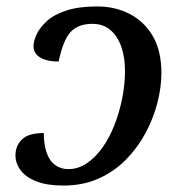

<svg xmlns="http://www.w3.org/2000/svg" viewBox="-20 -566 550 596"><path d="M177 10Q126 10 93 -3Q60 -16 44 -37.5Q28 -59 28 -84Q28 -113 48 -133Q68 -153 116 -153Q116 -117 125 -91.5Q134 -66 151.5 -53.5Q169 -41 192 -41Q222 -41 248.5 -58.5Q275 -76 297 -106.5Q319 -137 334.5 -176Q350 -215 359 -259Q368 -303 368 -346Q368 -388 356.5 -421Q345 -454 322.5 -473Q300 -492 267 -492Q223 -492 199.5 -467Q176 -442 162 -375Q138 -375 120.5 -380.5Q103 -386 93.5 -396.5Q84 -407 84 -422Q84 -439 94 -460Q104 -481 126 -501Q148 -521 186.5 -533.5Q225 -546 282 -546Q337 -546 382 -523Q427 -500 454 -454.5Q481 -409 481 -339Q481 -295 468.5 -246.5Q456 -198 431.5 -152.5Q407 -107 370.5 -70Q334 -33 285.5 -11.5Q237 10 177 10Z"/></svg>

Font: ET Text
Style: Italic
Weight: 470
Italic angle: -12°
Designer: Monotype Design Team
Foundry: Monotype Imaging Inc.
Version: Version 2.009